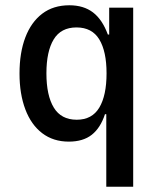

<svg xmlns="http://www.w3.org/2000/svg" viewBox="-20 -528 602 728"><path d="M383 180V-95H378Q361 -43 328 -17Q295 9 241 9Q182 9 140 -23Q98 -55 76 -113.5Q54 -172 54 -249Q54 -328 76 -386Q98 -444 140 -476Q182 -508 243 -508Q297 -508 332.5 -481Q368 -454 389 -397H394V-499H485V180ZM271 -74Q329 -74 356.5 -120Q384 -166 384 -250Q384 -333 356.5 -378.5Q329 -424 270 -424Q211 -424 183.5 -378.5Q156 -333 156 -250Q156 -166 184 -120Q212 -74 271 -74Z"/></svg>

Font: Nunito Sans 7pt Condensed SemiBold
Style: Regular
Weight: 600
Width: 3
Designer: Vernon Adams
Foundry: Vernon Adams
Version: Version 3.101;gftools[0.9.27]